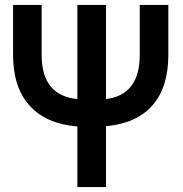

<svg xmlns="http://www.w3.org/2000/svg" viewBox="-20 -759 743 779"><path d="M294 -246Q167 -256 100 -330.5Q33 -405 33 -536V-739H149V-536Q149 -371 294 -357V-739H410V-357Q547 -374 547 -536V-739H663V-536Q663 -405 598.5 -331.5Q534 -258 410 -247V0H294Z"/></svg>

Font: Involve SemiBold
Style: Regular
Weight: 600
Designer: Stefan Peev
Foundry: Context Ltd.
Version: Version 1.001